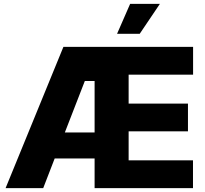

<svg xmlns="http://www.w3.org/2000/svg" viewBox="-20 -969 1055 989"><path d="M8.8 0 306.6 -727.5H974.6V-584.5H642.6V-435.5H948.2V-292.5H642.6V-143.1H974.1V0H467.3V-152.8H261.7L202.6 0ZM417 -551.8 314 -286.6H467.3V-551.8ZM583 -794.9 650.4 -949.2H803.7L699.7 -794.9Z"/></svg>

Font: Inter Tight ExtraBold
Style: Regular
Weight: 800
Designer: Rasmus Andersson
Foundry: rsms
Version: Version 3.004; ttfautohint (v1.8.4.7-5d5b)